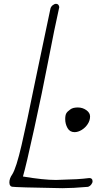

<svg xmlns="http://www.w3.org/2000/svg" viewBox="-20 -977 534 1004"><path d="M34 -6Q29 -12 29 -23Q29 -44 44 -65Q65 -98 93 -219Q121 -340 159 -528Q162 -542 183 -643Q209 -763 244 -933Q247 -943 256 -950Q265 -957 273 -957Q287 -957 290 -940Q268 -844 227 -632Q203 -506 159.5 -307Q116 -108 100 -54Q207 -36 273 -36Q347 -38 381 -40Q415 -42 447 -46Q464 -46 464 -29Q464 -21 457 -12Q450 -3 440 0Q360 7 306 7Q182 5 116.5 3Q51 1 43.5 -0.5Q36 -2 34 -6ZM321 -354Q321 -374 326.5 -384Q332 -394 348 -405Q361 -415 387 -415Q412 -415 431.5 -401Q451 -387 451 -368Q451 -347 438.5 -328Q426 -309 407 -297.5Q388 -286 370 -286Q345 -286 333 -307.5Q321 -329 321 -354Z"/></svg>

Font: Bad Script
Style: Regular
Weight: 400
Italic angle: -10°
Designer: Roman Shchyukin (Gaslight Type Foundry), Cyreal (Charset Expansion)
Foundry: Gaslight
Version: Version 2.000